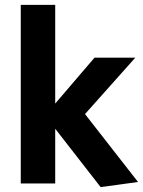

<svg xmlns="http://www.w3.org/2000/svg" viewBox="-20 -751 585 786"><path d="M206 -224V0H65V-731H206V-327L367 -515H534L328 -284L545 -6L392 15Z"/></svg>

Font: Secular One
Style: Regular
Weight: 400
Designer: Michal Sahar
Foundry: Hagilda
Version: Version 1.000